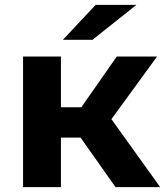

<svg xmlns="http://www.w3.org/2000/svg" viewBox="-20 -771 682 791"><path d="M312 -204H231V0H75V-538H231V-329H315L461 -538H627L439 -280L640 0H456ZM374 -751H542L361 -607H239Z"/></svg>

Font: Montserrat-Bold
Style: Bold
Weight: 700
Version: Version 7.200